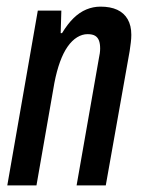

<svg xmlns="http://www.w3.org/2000/svg" viewBox="-20 -559 430 579"><path d="M2 0 94 -527H165L163 -459H167Q184 -487 202 -504.5Q220 -522 240.5 -530.5Q261 -539 283 -539Q313 -539 333.5 -529.5Q354 -520 365 -501Q376 -482 376 -454Q376 -443 374.5 -431Q373 -419 371 -405L299 0H211L278 -382Q280 -391 281 -398.5Q282 -406 282 -413Q282 -427 278.5 -436.5Q275 -446 267 -451Q259 -456 244 -456Q228 -456 212.5 -446.5Q197 -437 184 -418.5Q171 -400 161 -372.5Q151 -345 144 -309L90 0Z"/></svg>

Font: Archivo ExtraCondensed Medium
Style: Italic
Weight: 500
Width: 2
Italic angle: -10°
Designer: Hector Gatti
Foundry: Omnibus-Type
Version: Version 2.001